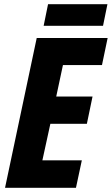

<svg xmlns="http://www.w3.org/2000/svg" viewBox="-20 -895 533 915"><path d="M4 0 155 -714H493L466 -585H280L248 -435H421L394 -305H220L182 -131H370L342 0ZM188 -772 209 -875H492L471 -772Z"/></svg>

Font: Noto Sans Condensed ExtraBold
Style: Italic
Weight: 800
Width: 3
Italic angle: -12°
Designer: Monotype Design Team
Foundry: Monotype Imaging Inc.
Version: Version 2.013; ttfautohint (v1.8.4.7-5d5b)